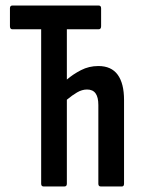

<svg xmlns="http://www.w3.org/2000/svg" viewBox="-20 -675 509 695"><path d="M138 0Q129 0 129 -10V-569H25Q16 -569 16 -580V-645Q16 -655 25 -655H337Q346 -655 346 -645V-580Q346 -569 337 -569H222V-387Q244 -406 273 -421Q302 -436 336 -436Q383 -436 406 -404.5Q429 -373 429 -313V-10Q429 0 421 0H345Q336 0 336 -10V-295Q336 -323 326 -337Q316 -351 295 -351Q277 -351 259 -340.5Q241 -330 222 -314V-10Q222 0 213 0Z"/></svg>

Font: Sofia Sans Extra Condensed SemiBold
Style: Regular
Weight: 600
Designer: Botio Nikoltchev, Ani Petrova
Foundry: lettersoup
Version: Version 4.101